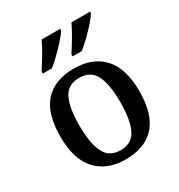

<svg xmlns="http://www.w3.org/2000/svg" viewBox="-182 -889 953 1021"><g transform="rotate(-30 294.5 -378.0)"><path d="M293 10Q181 10 116.5 -59Q52 -128 52 -269Q52 -410 114 -478.5Q176 -547 296 -547Q408 -547 472.5 -478.5Q537 -410 537 -269Q537 -128 475 -59Q413 10 293 10ZM295 -46Q364 -46 392 -102.5Q420 -159 420 -269Q420 -380 391.5 -435Q363 -490 294 -490Q225 -490 197 -435Q169 -380 169 -269Q169 -159 197.5 -102.5Q226 -46 295 -46ZM322 -619Q343 -651 367 -691.5Q391 -732 407 -766H521V-756Q511 -739 485.5 -710Q460 -681 430.5 -652.5Q401 -624 378 -606H322ZM139 -619Q160 -651 184 -691.5Q208 -732 224 -766H338V-756Q328 -739 302 -710Q276 -681 247 -652.5Q218 -624 195 -606H139Z"/></g></svg>

Font: Noto Naskh Arabic Medium
Style: Regular
Weight: 500
Designer: Monotype Design Team, David Williams, Mohamad Dakak and Nizar Qandah
Foundry: Monotype Imaging Inc.
Version: Version 2.016